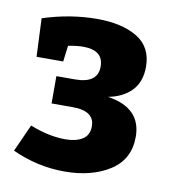

<svg xmlns="http://www.w3.org/2000/svg" viewBox="-59 -837 493 554"><g transform="rotate(10 187.0 -560.0)"><path d="M351 -469Q351 -403 298 -369Q245 -335 165 -335Q86 -335 12 -369L48 -449Q103 -427 152 -427Q183 -427 202 -439Q221 -451 221 -477Q221 -522 157 -522H95V-602H149Q216 -602 216 -651Q216 -699 157 -699Q138 -699 113 -694L107 -647H29L24 -759Q104 -785 183 -785Q256 -785 300.5 -758Q345 -731 345 -673Q345 -629 320 -603Q295 -577 252 -569Q351 -554 351 -469Z"/></g></svg>

Font: Bitter Pro OGT
Style: Bold
Weight: 700
Designer: Sol Matas, and Bitter project Authors
Foundry: Sol Matas
Version: Version 2.110